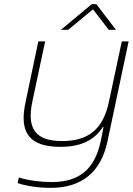

<svg xmlns="http://www.w3.org/2000/svg" viewBox="-20 -700 641 927"><path d="M499 -18 601 -500H568L506 -209C478 -76 407 -19 280 -19C154 -19 108 -76 136 -209L198 -500H165L103 -205C71 -56 125 9 272 9C368 9 434 -21 477 -87H480L466 -17C437 117 363 179 230 179C177 179 120 172 71 157L65 184C107 198 165 207 225 207C377 207 468 129 499 -18ZM274 -556H309L429 -655L505 -556H540L445 -680H423Z"/></svg>

Font: LT Wave Text Thin Italic
Style: Regular
Weight: 100
Designer: Daniel Lyons
Version: Version 2.5 (Glyphs App)